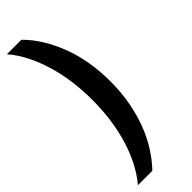

<svg xmlns="http://www.w3.org/2000/svg" viewBox="-283 -740 883 883"><g transform="rotate(-45 158.5 -298.0)"><path d="M5 -724H99Q168.5 -655.5 211 -545.2Q253.5 -435 253.5 -297.5Q253.5 -229 242.2 -167.5Q231 -106 210.8 -52.2Q190.5 1.5 162 46.8Q133.5 92 99 128H5Q36.5 91 60.5 44.5Q84.5 -2 101 -56.2Q117.5 -110.5 126 -171.2Q134.5 -232 134.5 -297.5Q134.5 -363 126 -424Q117.5 -485 101 -539.2Q84.5 -593.5 60.5 -640.2Q36.5 -687 5 -724Z"/></g></svg>

Font: Science Gothic
Style: Regular
Weight: 400
Designer: Thomas Phinney, Vassil Kateliev, Brandon Buerkle
Foundry: Font Detective LLC
Version: Version 1.018